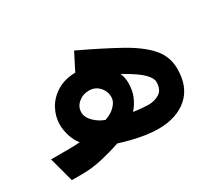

<svg xmlns="http://www.w3.org/2000/svg" viewBox="-104 -702 985 889"><g transform="rotate(-30 388.5 -257.5)"><path d="M20 -131.3H105Q124 -131.3 140.4 -131.8Q156.7 -132.3 174.8 -133.8Q156.2 -154.8 145.8 -187.3Q135.3 -219.7 135.3 -249Q135.3 -292.5 156.5 -331.8Q177.7 -371.1 218.5 -396.5Q259.3 -421.9 317.9 -423.3L364.3 -514.6Q484.9 -457.5 567.9 -411.6Q650.9 -365.7 693.6 -317.1Q736.3 -268.6 736.3 -202.6Q736.3 -106 678 -55.4Q619.6 -4.9 522.9 -4.9Q488.8 -4.9 451.7 -10.7Q414.6 -16.6 380.6 -25.4Q346.7 -34.2 321.8 -42Q277.8 -26.4 221.4 -13.2Q165 0 111.3 0H55.2ZM250 -250Q250 -222.7 274.4 -198.5Q298.8 -174.3 330.1 -163.6Q346.7 -168.5 364.3 -179.7Q381.8 -190.9 394 -207.3Q406.2 -223.6 406.2 -242.2Q406.2 -273.9 384.5 -296.9Q362.8 -319.8 331.1 -319.8Q297.9 -319.8 273.9 -299.6Q250 -279.3 250 -250ZM458.5 -131.8Q481 -128.4 503.2 -126.5Q525.4 -124.5 536.6 -124.5Q571.3 -124.5 596.7 -140.9Q622.1 -157.2 622.1 -199.2Q622.1 -217.8 596.9 -244.1Q571.8 -270.5 496.6 -313Q507.3 -287.1 507.3 -259.3Q507.3 -219.7 494.1 -188.2Q481 -156.7 458.5 -131.8Z"/></g></svg>

Font: Vazirmatn RD
Style: Bold
Weight: 700
Designer: Saber Rastikerdar
Foundry: Saber Rastikerdar
Version: Version 32.102